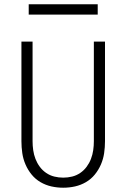

<svg xmlns="http://www.w3.org/2000/svg" viewBox="-20 -864 590 896"><path d="M275 12Q247 12 220 6Q193 0 169 -14Q145 -28 127.5 -49.5Q110 -71 99 -96.5Q88 -122 84 -149.5Q80 -177 80 -205V-670H132V-205Q132 -184 135 -163Q138 -142 145.5 -122.5Q153 -103 165.5 -86Q178 -69 195.5 -57Q213 -45 233.5 -40Q254 -35 275 -35Q296 -35 316.5 -40Q337 -45 354.5 -57Q372 -69 384.5 -86Q397 -103 404.5 -122.5Q412 -142 415 -163Q418 -184 418 -205V-670H470V-205Q470 -177 466 -149.5Q462 -122 451 -96.5Q440 -71 422.5 -49.5Q405 -28 381 -14Q357 0 330 6Q303 12 275 12ZM436 -796H114V-844H436Z"/></svg>

Font: Lode Dark
Style: Regular
Weight: 400
Monospace: yes
Designer: Belleve Invis
Foundry: Belleve Invis
Version: Version 29.2.0; ttfautohint (v1.8.3)